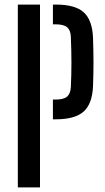

<svg xmlns="http://www.w3.org/2000/svg" viewBox="-20 -820 460 840"><path d="M58 0V-800H155V0ZM211.5 -298V-384.5H224Q259 -384.5 273.8 -397.5Q288.5 -410.5 290 -439.5Q292.5 -492.5 292.5 -544.8Q292.5 -597 290 -658.5Q289 -687.5 274 -700.5Q259 -713.5 224.5 -713.5H211.5V-800H224.5Q309 -800 346.5 -766Q384 -732 387 -654Q389 -593.5 389 -544.8Q389 -496 387 -444Q384 -366 346 -332Q308 -298 224 -298Z"/></svg>

Font: Big Shoulders Stencil Text SemiBold
Style: Regular
Weight: 600
Designer: Patric King
Foundry: XO Type Co
Version: Version 1.000